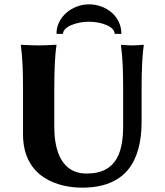

<svg xmlns="http://www.w3.org/2000/svg" viewBox="-20 -854 759 884"><path d="M547 -445V-277C547 -165 524 -55 379 -55C246 -55 230 -194 230 -269V-445C230 -520 232 -592 240 -645L239 -648C239 -648 191 -645 156 -645C122 -645 78 -648 78 -648L76 -645C84 -588 86 -520 86 -445V-236C86 -32 254 10 358 10C556 10 632 -108 632 -295V-445C632 -520 634 -592 642 -645L641 -648C641 -648 612 -645 590 -645C566 -645 539 -648 539 -648L537 -645C545 -588 547 -520 547 -445ZM240 -698H270C270 -732 335 -754 389 -754C447 -754 508 -732 508 -698H539C539 -779 469 -834 389 -834C316 -834 240 -779 240 -698Z"/></svg>

Font: Libertinus Sans
Style: Bold
Weight: 700
Designer: Philipp H. Poll, Khaled Hosny
Foundry: Caleb Maclennan
Version: Version 7.050;RELEASE